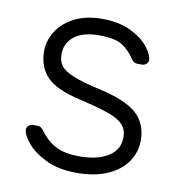

<svg xmlns="http://www.w3.org/2000/svg" viewBox="-66 -592 625 664"><g transform="rotate(10 246.0 -260.0)"><path d="M246 10Q181 10 136.5 -12Q92 -34 69.5 -62Q47 -90 47 -107Q47 -116 54 -121.5Q61 -127 69 -127H84Q91 -127 95.5 -124.5Q100 -122 106 -114Q128 -83 159.5 -65.5Q191 -48 246 -48Q308 -48 346 -71.5Q384 -95 384 -139Q384 -166 368.5 -183Q353 -200 318.5 -212.5Q284 -225 216 -241Q127 -261 94.5 -296Q62 -331 62 -385Q62 -422 82.5 -455Q103 -488 143.5 -509Q184 -530 241 -530Q301 -530 342.5 -509.5Q384 -489 404.5 -462Q425 -435 425 -418Q425 -409 418.5 -403.5Q412 -398 403 -398H388Q374 -398 366 -411Q346 -441 320.5 -456.5Q295 -472 241 -472Q183 -472 153 -448Q123 -424 123 -385Q123 -361 135 -345Q147 -329 180 -315.5Q213 -302 276 -288Q369 -267 407 -232Q445 -197 445 -139Q445 -98 422 -64Q399 -30 354 -10Q309 10 246 10Z"/></g></svg>

Font: Rubik AZ
Style: Regular
Weight: 300
Designer: Hubert and Fischer
Foundry: Hubert & Fischer
Version: Version 2.000